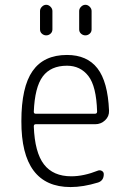

<svg xmlns="http://www.w3.org/2000/svg" viewBox="-20 -755 540 785"><path d="M253.9 -486.3Q187.5 -486.3 154.8 -442.4Q122.1 -398.4 118.2 -297.9Q118.2 -290 126 -290H368.2Q377 -290 377 -298.8Q374 -402.3 341.3 -444.3Q308.6 -486.3 253.9 -486.3ZM268.6 9.8Q66.4 9.8 67.4 -259.8Q67.4 -399.4 113.3 -464.8Q159.2 -530.3 253.9 -530.3Q335.9 -530.3 378.4 -475.6Q420.9 -420.9 425.8 -302.7Q426.8 -279.3 409.7 -263.2Q392.6 -247.1 369.1 -247.1H126Q118.2 -247.1 118.2 -238.3Q122.1 -131.8 159.7 -83Q197.3 -34.2 271.5 -34.2Q322.3 -34.2 380.9 -57.6Q388.7 -60.5 396.5 -56.2Q404.3 -51.8 404.3 -43Q404.3 -16.6 380.9 -8.8Q320.3 9.8 268.6 9.8ZM303.7 -710Q303.7 -719.7 311.5 -727.5Q319.3 -735.4 329.1 -735.4Q338.9 -735.4 346.7 -727.5Q354.5 -719.7 354.5 -710V-634.8Q354.5 -624 346.7 -617.2Q338.9 -610.4 329.1 -610.4Q319.3 -610.4 311.5 -617.2Q303.7 -624 303.7 -634.8ZM143.6 -710Q143.6 -719.7 151.4 -727.5Q159.2 -735.4 168.9 -735.4Q178.7 -735.4 186.5 -727.5Q194.3 -719.7 194.3 -710V-634.8Q194.3 -624 186.5 -617.2Q178.7 -610.4 168.9 -610.4Q159.2 -610.4 151.4 -617.2Q143.6 -624 143.6 -634.8Z"/></svg>

Font: Rounded-X Mgen+ 1m light
Style: Regular
Weight: 200
Designer: [Source Han Sans]
Ryoko NISHIZUKA  (kana & ideographs); Paul D. Hunt (Latin, Greek & Cyrillic); Wenlong ZHANG  (bopomofo
Version: Version 1.059.20150602